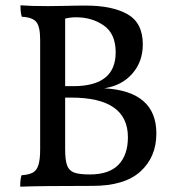

<svg xmlns="http://www.w3.org/2000/svg" viewBox="-20 -699 663 722"><path d="M568 -197Q568 -109 508.5 -54.5Q449 0 328 0Q131 0 56 3Q56 -26 61 -40Q89 -42 103.5 -50Q118 -58 124.5 -78.5Q131 -99 131 -138V-549Q131 -599 116.5 -616.5Q102 -634 62 -636Q57 -650 57 -679Q97 -676 161 -676L233 -677Q257 -678 304 -678Q402 -678 459.5 -645.5Q517 -613 517 -532Q517 -467 477.5 -422Q438 -377 372 -367Q568 -356 568 -197ZM266 -634Q244 -634 225 -629V-375H256Q415 -375 415 -502Q415 -572 370.5 -603Q326 -634 266 -634ZM461 -183Q461 -332 248 -332H225V-138Q225 -96 232.5 -76.5Q240 -57 259 -50Q278 -43 318 -43Q390 -43 425.5 -79.5Q461 -116 461 -183Z"/></svg>

Font: Vollkorn SC
Style: Regular
Weight: 400
Designer: Friedrich Althausen
Foundry: Friedrich Althausen
Version: Version 4.015